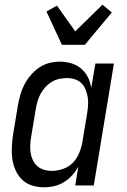

<svg xmlns="http://www.w3.org/2000/svg" viewBox="-20 -791 540 819"><path d="M169 8Q142 8 117.5 0.5Q93 -7 75 -24Q57 -41 46.5 -64.5Q36 -88 32.5 -113.5Q29 -139 30.5 -166Q32 -193 36 -219L56 -339Q60 -362 66 -384.5Q72 -407 83 -428.5Q94 -450 110 -469Q126 -488 146 -502Q166 -516 189 -522Q212 -528 235 -528Q260 -528 284 -521Q308 -514 326 -498.5Q344 -483 355 -461.5Q366 -440 369 -415L387 -520H466L380 0H301L314 -80Q303 -60 287.5 -43Q272 -26 252.5 -14Q233 -2 211.5 3Q190 8 169 8ZM200 -62Q223 -62 247.5 -70Q272 -78 289.5 -95.5Q307 -113 317 -136.5Q327 -160 331 -183L351 -303Q354 -321 355.5 -339Q357 -357 354.5 -374Q352 -391 346 -407Q340 -423 328.5 -435Q317 -447 300.5 -452.5Q284 -458 266 -458Q250 -458 233 -454.5Q216 -451 201 -442Q186 -433 174 -420Q162 -407 153.5 -391.5Q145 -376 140.5 -360Q136 -344 133 -328L113 -208Q110 -191 109 -173.5Q108 -156 110.5 -139.5Q113 -123 120 -108Q127 -93 139 -82.5Q151 -72 167 -67Q183 -62 200 -62ZM244 -600 178 -742 223 -767 301 -657 417 -771 457 -738 342 -600Z"/></svg>

Font: Iosevka Custom
Style: Italic
Weight: 400
Italic angle: -9°
Monospace: yes
Designer: Belleve Invis
Foundry: Belleve Invis
Version: Version 30.3.3; ttfautohint (v1.8.3)